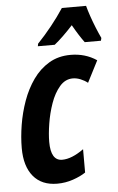

<svg xmlns="http://www.w3.org/2000/svg" viewBox="-55 -804 526 853"><g transform="rotate(-5 208.5 -378.0)"><path d="M166 9.8Q96.7 9.8 59.3 -35.2Q22 -80.1 22 -161.1Q22 -210 30.8 -264.2Q39.6 -318.4 58.1 -370.1Q76.7 -421.9 106.2 -463.6Q135.7 -505.4 177.5 -530.3Q219.2 -555.2 273.9 -555.2Q339.4 -555.2 390.1 -521L340.8 -424.8Q326.7 -436 309.1 -443.1Q291.5 -450.2 274.9 -450.2Q240.7 -450.2 216.1 -421.4Q191.4 -392.6 176 -348.9Q160.6 -305.2 153.3 -259Q146 -212.9 146 -178.2Q146 -94.2 196.8 -94.2Q239.3 -94.2 293 -132.8V-28.8Q270 -13.2 236.1 -1.7Q202.1 9.8 166 9.8ZM132.8 -606 134.8 -617.2Q168 -651.9 198.2 -689.7Q228.5 -727.5 253.9 -766.1H361.8Q366.7 -747.1 376 -719.7Q385.3 -692.4 396.5 -665Q407.7 -637.7 417 -618.2L414.1 -606H341.8Q317.9 -638.2 291 -686Q244.1 -634.8 208 -606Z"/></g></svg>

Font: Open Sans Condensed
Style: Bold Italic
Weight: 700
Width: 3
Italic angle: -12°
Designer: Monotype Design Team
Foundry: Monotype Imaging Inc.
Version: Version 3.003; ttfautohint (v1.8.4)